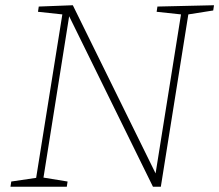

<svg xmlns="http://www.w3.org/2000/svg" viewBox="-20 -713 837 733"><path d="M581 -688 797 -693 794 -673 699 -658 594 0H564L244 -651L146 -35L238 -20L235 0H20L23 -20L118 -34L218 -658L125 -668L128 -688L258 -693L574 -51L671 -658L578 -668Z"/></svg>

Font: Bitter Pro ExtraLight
Style: Italic
Weight: 275
Italic angle: -9°
Designer: Sol Matas, and Bitter project Authors
Foundry: Sol Matas
Version: Version 1.010